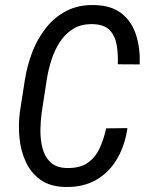

<svg xmlns="http://www.w3.org/2000/svg" viewBox="-20 -741 590 771"><path d="M406.2 -225.6 491.7 -226.6Q481.9 -157.7 450.4 -103.5Q418.9 -49.3 366.5 -18.8Q314 11.7 240.2 9.8Q180.2 8.3 141.8 -19.5Q103.5 -47.4 83.3 -91.8Q63 -136.2 58.1 -188.2Q53.2 -240.2 59.6 -290L80.1 -421.4Q88.9 -477.1 109.4 -531Q129.9 -585 164.1 -628.4Q198.2 -671.9 246.6 -697Q294.9 -722.2 358.9 -720.7Q428.7 -719.2 469.5 -686Q510.3 -652.8 526.9 -599.1Q543.5 -545.4 541 -482.4L453.1 -482.9Q454.6 -521.5 449 -557.9Q443.4 -594.2 421.9 -618.4Q400.4 -642.6 353.5 -644Q307.6 -645.5 274.9 -625.7Q242.2 -606 220.7 -572.8Q199.2 -539.6 186.5 -500Q173.8 -460.4 168 -422.4L147.5 -289.6Q143.1 -258.8 142.3 -221.2Q141.6 -183.6 149.9 -148.9Q158.2 -114.3 180.7 -91.3Q203.1 -68.4 245.1 -66.4Q297.9 -64.5 329.6 -85.4Q361.3 -106.4 378.9 -143.3Q396.5 -180.2 406.2 -225.6Z"/></svg>

Font: Roboto Condensed
Style: Italic
Weight: 400
Italic angle: -12°
Designer: Christian Robertson
Foundry: Google
Version: Version 3.0